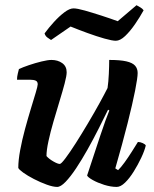

<svg xmlns="http://www.w3.org/2000/svg" viewBox="-20 -736 608 756"><path d="M205 0Q189 0 164 -9Q139 -18 113.8 -31Q88.5 -44 71.2 -56.5Q54 -69 52 -75Q52 -105 59.5 -145.2Q67 -185.5 78.5 -227.8Q90 -270 101.5 -307.8Q113 -345.5 120.8 -371.5Q128.5 -397.5 128.5 -404Q128.5 -415 120.5 -418.5Q112.5 -422 99.5 -422H47Q47 -434 50 -446Q53 -458 54.5 -464Q69 -471 94 -479.5Q119 -488 143.8 -494Q168.5 -500 182.5 -500Q207.5 -500 225 -487.5Q242.5 -475 242.5 -451.5Q242.5 -437.5 234.5 -407.2Q226.5 -377 214.5 -337.8Q202.5 -298.5 190.5 -257.2Q178.5 -216 170.8 -180.2Q163 -144.5 163 -121.5Q172.5 -110.5 189.8 -100.5Q207 -90.5 215.5 -90.5Q221 -90.5 238.2 -113.5Q255.5 -136.5 278.8 -173Q302 -209.5 326.5 -250.8Q351 -292 371.5 -329.2Q392 -366.5 403.5 -389.5Q407 -413.5 408.5 -444.8Q410 -476 410 -500Q453 -500 477.2 -494.5Q501.5 -489 511.8 -477.5Q522 -466 522 -448.5Q522 -430 512 -379.2Q502 -328.5 482.5 -251Q463 -173.5 434 -73L445 -66Q456 -76.5 470.5 -96.5Q485 -116.5 499.2 -139Q513.5 -161.5 523 -177Q532 -177 542 -172.5Q552 -168 554 -163Q549 -142 536 -114.5Q523 -87 506.5 -60.5Q490 -34 472.5 -17Q455 0 439.5 0Q416.5 0 390.2 -8.2Q364 -16.5 345 -27.2Q326 -38 323 -45L374.5 -201Q385 -233 395 -260.5Q405 -288 410.5 -301L405.5 -304Q389 -270 368.2 -229Q347.5 -188 324.8 -147.5Q302 -107 279.8 -73.5Q257.5 -40 238.2 -20Q219 0 205 0ZM436 -575.5Q422 -575.5 391 -584.2Q360 -593 323.8 -606.2Q287.5 -619.5 258 -631.5L181 -578.5Q175.5 -582 167 -588Q158.5 -594 155.5 -604.5Q172 -627 192.5 -649.5Q213 -672 233.5 -687.5Q254 -703 269.5 -703Q284 -703 314 -694.5Q344 -686 379.5 -674.5Q415 -663 443.5 -652.5L517.5 -715.5Q524 -712 532.2 -707.2Q540.5 -702.5 545.5 -695.5Q531 -669 511.8 -641Q492.5 -613 472.8 -594.2Q453 -575.5 436 -575.5Z"/></svg>

Font: Texturina Medium
Style: Italic
Weight: 500
Italic angle: -11°
Designer: Guillermo Torres Carreño
Foundry: Omnibus-Type
Version: Version 1.002